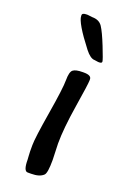

<svg xmlns="http://www.w3.org/2000/svg" viewBox="-137 -770 527 792"><g transform="rotate(20 126.5 -374.0)"><path d="M216.3 -554.2H211.4L194.8 -556.6Q176.3 -556.6 153.3 -585.9Q80.6 -679.7 80.6 -709V-712.4Q80.6 -722.2 100.1 -722.2H104.5L125.5 -719.7Q155.8 -719.7 169.9 -698.5Q184.1 -677.2 205.8 -622.8Q227.5 -568.4 227.5 -561.3Q227.5 -554.2 216.3 -554.2ZM108.9 -26.4H93.8Q75.7 -26.4 75.7 -76.2Q74.7 -85.9 74.7 -91.3L73.7 -111.8V-139.2Q73.7 -170.9 93 -286.6Q112.3 -402.3 112.3 -438.5Q112.3 -474.6 123.8 -483.9Q135.3 -493.2 166 -493.2H171.4Q204.1 -493.2 204.1 -475.6V-470.2Q204.1 -455.1 187.5 -351.3Q170.9 -247.6 170.9 -182.1L173.3 -109.9Q173.3 -53.2 163.1 -43Q146.5 -26.4 108.9 -26.4Z"/></g></svg>

Font: Averia Sans Libre
Style: Italic
Weight: 400
Italic angle: -7.90001°
Version: Version 1.002